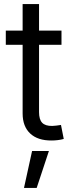

<svg xmlns="http://www.w3.org/2000/svg" viewBox="-20 -692 357 953"><path d="M285.2 -540V-469.7H8.8V-540ZM92.3 -671.9H173.8V-135.3Q173.8 -99.1 189.2 -82.8Q204.6 -66.4 239.3 -66.9Q247.6 -66.9 260 -68.6Q272.5 -70.3 282.7 -71.8L296.4 -2.4Q283.2 1.5 267.3 3.4Q251.5 5.4 236.3 5.4Q167.5 5.9 129.9 -29.3Q92.3 -64.5 92.3 -128.9ZM99.1 240.7 139.2 57.6H222.7L162.1 240.7Z"/></svg>

Font: V-Inter
Style: Regular-375
Weight: 375
Designer: Rasmus Andersson
Foundry: rsms
Version: Version 4.000;git-4146feb